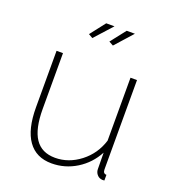

<svg xmlns="http://www.w3.org/2000/svg" viewBox="-135 -834 851 946"><g transform="rotate(20 290.5 -360.5)"><path d="M220.2 -639.2 198.2 -651.9 259.8 -731H303.2ZM328.1 -639.2 305.2 -651.9 367.2 -731H410.2ZM76.2 -224.1V-520H109.9V-228Q109.9 -123.5 144 -72.8Q178.2 -22 249 -22Q319.8 -22 380.4 -68.8Q440.9 -115.7 463.9 -189.9V-520H498V-51.8Q498 -29.8 516.1 -29.8V0Q502.9 1.5 497.1 -1Q484.4 -3.9 475.6 -15.6Q466.8 -27.3 466.8 -42L465.8 -127.9Q432.1 -64.5 372.1 -27.3Q312 9.8 242.2 9.8Q160.6 9.8 118.4 -49.6Q76.2 -108.9 76.2 -224.1Z"/></g></svg>

Font: Rawline ExtraLight
Style: Regular
Weight: 275
Designer: Matt McInerney, Pablo Impallari, Rodrigo Fuenzalida
Foundry: Matt McInerney, Pablo Impallari, Rodrigo Fuenzalida
Version: Version 4.020;PS 004.020;hotconv 1.0.88;makeotf.lib2.5.64775